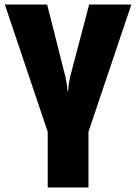

<svg xmlns="http://www.w3.org/2000/svg" viewBox="-20 -573 591 833"><path d="M363.8 240.2H187V-1L1 -553.2H184.6L263.7 -240.2Q266.1 -229.5 269 -212.4Q272 -195.3 272.5 -179.7H276.4Q276.4 -194.8 278.8 -210.2Q281.2 -225.6 284.2 -239.7L366.7 -553.2H549.8L363.8 -1Z"/></svg>

Font: Open Sans SemiCondensed ExtraBold
Style: Regular
Weight: 800
Width: 4
Designer: Monotype Design Team
Foundry: Monotype Imaging Inc.
Version: Version 3.000